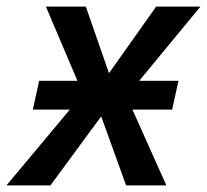

<svg xmlns="http://www.w3.org/2000/svg" viewBox="-65 -560 626 580"><path d="M146 -229H34.2L53.2 -315.9H168.9L73.7 -540H194.3L264.2 -338.9L406.7 -540H540.5L355.5 -315.9H474.1L455.1 -229H335L437.5 0H315.9L240.7 -208.5L87.4 0H-45.4Z"/></svg>

Font: Viking Open Sans Light
Style: Bold Italic
Weight: 600
Italic angle: -12°
Foundry: Ascender Corporation
Version: Version 2.000